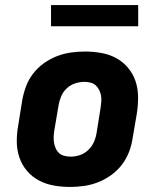

<svg xmlns="http://www.w3.org/2000/svg" viewBox="-20 -732 640 760"><path d="M258 8Q225 8 193.5 2.5Q162 -3 134.5 -17.5Q107 -32 87 -55.5Q67 -79 57 -108Q47 -137 46.5 -169.5Q46 -202 52 -235L68 -335Q73 -363 83 -390Q93 -417 111 -440.5Q129 -464 153.5 -481.5Q178 -499 205 -509.5Q232 -520 260 -524Q288 -528 316 -528Q348 -528 380 -522.5Q412 -517 439 -502.5Q466 -488 486 -464.5Q506 -441 516 -412Q526 -383 526.5 -350.5Q527 -318 522 -285L505 -185Q501 -157 490.5 -130Q480 -103 462 -79.5Q444 -56 419.5 -38.5Q395 -21 368 -10.5Q341 0 313 4Q285 8 258 8ZM260 -112Q278 -112 296 -118Q314 -124 328.5 -137.5Q343 -151 351 -168.5Q359 -186 362 -204L378 -304Q380 -317 381 -329.5Q382 -342 380 -353.5Q378 -365 372.5 -376Q367 -387 358.5 -394.5Q350 -402 338 -405Q326 -408 314 -408Q296 -408 277.5 -402Q259 -396 244.5 -382.5Q230 -369 222.5 -351.5Q215 -334 212 -316L195 -216Q193 -203 192.5 -190.5Q192 -178 194 -166.5Q196 -155 201 -144Q206 -133 214.5 -125.5Q223 -118 235 -115Q247 -112 260 -112ZM182 -628V-712H527V-628Z"/></svg>

Font: Iosevka SS04 Hv Ex Obl
Style: Regular
Weight: 900
Width: 7
Italic angle: -9°
Monospace: yes
Designer: Belleve Invis
Foundry: Belleve Invis
Version: Version 19.0.0; ttfautohint (v1.8.4)